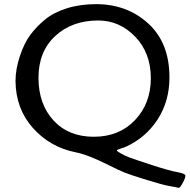

<svg xmlns="http://www.w3.org/2000/svg" viewBox="-20 -732 916 928"><path d="M589 -23Q585 -21 578.5 -19Q572 -17 566.5 -15Q561 -13 555.5 -11Q550 -9 547 -7.5Q544 -6 545 -3.5Q546 -1 564 9.5Q582 20 605.5 29Q629 38 713.5 65.5Q798 93 837 100Q876 107 876 117Q876 129 863 152.5Q850 176 844 176Q839 175 825.5 172Q812 169 790.5 165.5Q769 162 690.5 138Q612 114 583.5 102.5Q555 91 507 67Q404 15 345 4Q221 -21 138.5 -114Q56 -207 55 -341Q55 -397 76 -460.5Q97 -524 126.5 -563.5Q156 -603 197 -637Q238 -671 302 -691.5Q366 -712 444 -712Q594 -712 696.5 -618.5Q799 -525 799 -358Q799 -243 742 -155Q685 -67 589 -23ZM455 -633Q328 -633 247 -558Q166 -483 166 -356Q166 -229 238.5 -150Q311 -71 433.5 -71Q556 -71 632.5 -151.5Q709 -232 709 -354Q709 -476 633.5 -554.5Q558 -633 455 -633Z"/></svg>

Font: Cagliostro
Style: Regular
Weight: 400
Designer: Matthew Desmond
Foundry: Matthew Desmond
Version: Version